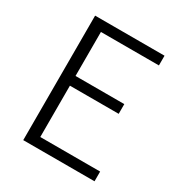

<svg xmlns="http://www.w3.org/2000/svg" viewBox="-171 -852 918 975"><g transform="rotate(30 288.0 -365.0)"><path d="M512 -730V-673H172V-415H458V-358H172V-57H523V0H105V-730Z"/></g></svg>

Font: 寒蝉端黑体 Light
Style: Regular
Weight: 300
Designer: ChillDuanSans {Warren2060}; 
Source Han Sans {Ryoko NISHIZUKA 西塚涼子 (kana, bopomofo & ideographs); Paul D. Hunt (Latin, G
Foundry: ChillType&Adobe
Version: Version 1.300;Glyphs 3.3 (3306)